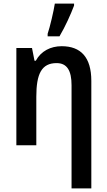

<svg xmlns="http://www.w3.org/2000/svg" viewBox="-20 -808 597 1068"><path d="M245 -606H311C343 -660 374 -729 392 -777V-788H285C279 -748 258 -658 245 -620ZM323 -551C262 -551 208 -524 179 -470H172L158 -541H71V0H182V-270C182 -397 211 -457 295 -457C353 -457 378 -415 378 -334V240H488V-358C488 -490 429 -551 323 -551Z"/></svg>

Font: Noto Sans UI SemiCondensed Medium
Style: Regular
Weight: 500
Width: 4
Designer: Monotype Design Team
Foundry: Monotype Imaging Inc.
Version: Version 1.901